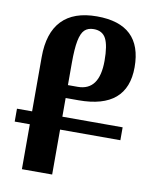

<svg xmlns="http://www.w3.org/2000/svg" viewBox="-82 -787 688 850"><g transform="rotate(10 262.0 -362.0)"><path d="M211 -260H482V-202H211V0H75V-202H7V-260H75V-504Q75 -613 128 -668.5Q181 -724 285 -724Q488 -724 488 -531Q488 -344 269 -344H211ZM211 -502V-402H255Q352 -402 352 -536Q352 -605 336 -635.5Q320 -666 281 -666Q255 -666 240 -651.5Q225 -637 218 -601.5Q211 -566 211 -502Z"/></g></svg>

Font: Noto Serif Armenian SmBold Cond
Style: Regular
Weight: 600
Width: 3
Designer: Monotype Design team
Foundry: Monotype Imaging Inc.
Version: Version 1.000